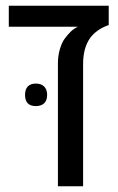

<svg xmlns="http://www.w3.org/2000/svg" viewBox="-20 -650 412 670"><path d="M182.1 0V-428.2Q182.1 -455.6 189.2 -479.2Q196.3 -502.9 206.5 -516.1Q218.3 -531.7 228.3 -541Q238.3 -550.3 251.5 -556.6H10.7V-629.9H359.4V-562.5Q336.4 -554.7 320.6 -543Q304.7 -531.2 295.4 -518.6Q270 -483.9 270 -426.8V0ZM105 -279.8Q67.4 -279.8 67.4 -318.8Q67.4 -338.4 77.1 -348.4Q86.9 -358.4 105 -358.4Q124 -358.4 134.3 -347.9Q144.5 -337.4 144.5 -318.8Q144.5 -299.8 134.3 -289.8Q124 -279.8 105 -279.8Z"/></svg>

Font: Open Sans Condensed Medium
Style: Regular
Weight: 500
Width: 3
Designer: Monotype Design Team
Foundry: Monotype Imaging Inc.
Version: Version 3.000